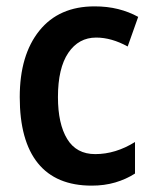

<svg xmlns="http://www.w3.org/2000/svg" viewBox="-20 -573 478 603"><path d="M268 10Q156 10 99 -60.5Q42 -131 42 -268Q42 -400 103.5 -476.5Q165 -553 277 -553Q317 -553 351 -544.5Q385 -536 414 -520L381 -427Q330 -455 282 -455Q227 -455 194.5 -407Q162 -359 162 -268Q162 -184 191 -136.5Q220 -89 279 -89Q343 -89 404 -127V-28Q376 -10 342 0Q308 10 268 10Z"/></svg>

Font: Noto Sans Hebrew Condensed SemiBold
Style: Regular
Weight: 600
Width: 3
Designer: Ben Nathan
Foundry: Google LLC
Version: Version 3.001; ttfautohint (v1.8.4.7-5d5b)